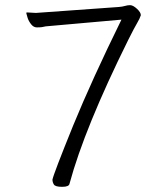

<svg xmlns="http://www.w3.org/2000/svg" viewBox="-20 -717 640 743"><path d="M83 -669 119 -667 440 -690Q453 -691 463.5 -694Q474 -697 482 -697H485Q496 -696 510.5 -682.5Q525 -669 525 -658Q521 -645 510.5 -627.5Q500 -610 476 -562Q307 -221 249 -6Q247 6 220.5 6Q194 6 188.5 -3Q183 -12 183 -22Q188 -46 263 -231Q336 -409 450 -641L157 -615Q151 -614 142 -612Q135 -611 122.5 -611Q110 -611 100.5 -623Q91 -635 87 -647.5Q83 -660 82 -665Q82 -668 83 -669Z"/></svg>

Font: Moon Stars Kai T Light
Style: Regular
Weight: 300
Designer: GuiWonder
Version: Version 1.101